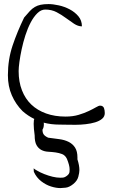

<svg xmlns="http://www.w3.org/2000/svg" viewBox="-20 -622 568 960"><path d="M43 -394.5Q66.4 -463.9 100.6 -534.2Q117.2 -553.7 128.9 -566.4Q140.6 -579.1 153.8 -586.9Q167 -594.7 183.1 -598.1Q199.2 -601.6 222.7 -601.6Q245.1 -601.6 273.9 -595.2Q302.7 -588.9 328.6 -575.2Q354.5 -561.5 372.1 -540.5Q389.6 -519.5 389.6 -490.2Q370.1 -490.2 350.1 -503.4Q330.1 -516.6 309.1 -532.2Q288.1 -547.9 263.2 -561Q238.3 -574.2 206.1 -574.2Q185.5 -574.2 167 -556.2Q148.4 -538.1 133.3 -509.3Q118.2 -480.5 106.9 -445.3Q95.7 -410.2 88.4 -376Q81.1 -341.8 77.1 -312.5Q73.2 -283.2 73.2 -266.6Q73.2 -212.9 89.8 -170.4Q106.4 -127.9 136.7 -99.1Q167 -70.3 210.4 -54.7Q253.9 -39.1 307.6 -39.1Q344.7 -39.1 373.5 -47.9Q402.3 -56.6 423.8 -66.9Q445.3 -77.1 459.5 -85.4Q473.6 -93.8 480.5 -93.8Q488.3 -93.8 493.2 -90.3Q498 -86.9 500 -81.5Q502 -76.2 502.9 -69.8Q503.9 -63.5 503.9 -56.6Q503.9 -39.1 490.2 -27.8Q476.6 -16.6 455.6 -10.3Q434.6 -3.9 408.2 -1Q381.8 2 356.9 2Q332 2 310.5 1.5Q289.1 1 277.3 1Q235.4 1 198.2 -8.8Q199.2 -6.8 199.2 -4.9Q199.2 -2 199.2 1Q199.2 15.6 192.4 26.4Q192.4 41 198.2 49.8Q204.1 58.6 220.7 66.4Q249 70.3 275.9 73.7Q302.7 77.1 323.2 87.4Q343.8 97.7 355.5 116.2Q367.2 134.8 367.2 165Q367.2 169.9 367.2 174.8Q377 205.1 377 228.5Q377 241.2 371.6 261.7Q366.2 282.2 346.2 298.3Q326.2 314.5 308.1 316.4Q290 318.4 282.2 318.4Q260.7 318.4 235.4 310.5Q210 302.7 186 284.2Q162.1 265.6 149.4 237.3Q149.4 236.3 148.9 232.4Q148.4 228.5 148.4 223.6V219.7Q153.3 224.6 166 231.4Q180.7 240.2 201.7 248.5Q222.7 256.8 243.2 261.7Q263.7 266.6 281.2 266.6Q283.2 266.6 293.5 266.1Q303.7 265.6 315.4 256.3Q327.1 247.1 327.6 236.3Q328.1 225.6 328.1 224.6Q328.1 205.1 314.5 171.9Q305.7 154.3 290.5 148.4Q275.4 142.6 257.8 140.1Q240.2 137.7 221.2 136.7Q202.1 135.7 187 127.9Q171.9 120.1 162.6 103.5Q153.3 86.9 153.3 54.7Q148.4 19.5 148.4 -2.9Q148.4 -12.7 149.4 -20.5Q150.4 -24.4 151.4 -27.3Q119.1 -43 92.8 -66.4Q58.6 -100.6 39.1 -145.5Q19.5 -190.4 19.5 -246.1Q19.5 -324.2 43 -394.5Z"/></svg>

Font: Scriphy
Style: Regular
Weight: 400
Designer: Ala M. Lockhart
Foundry: Ala M. Lockhart
Version: Version 1.0 2021